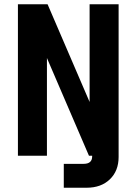

<svg xmlns="http://www.w3.org/2000/svg" viewBox="-20 -730 640 900"><path d="M64 0V-710H203L400 -252V-710H536V6Q536 71 495 110.5Q454 150 386 150H279V38H372Q412 38 412 3V0H397L200 -458V0Z"/></svg>

Font: Geist Mono
Style: Bold
Weight: 700
Monospace: yes
Designer: Basement.studio, Andrés Briganti, Mateo Zaragoza
Foundry: Basement.studio, Vercel, Andrés Briganti, Guido Ferreyra, Mateo Zaragoza
Version: Version 1.500; ttfautohint (v1.8.4.7-5d5b)